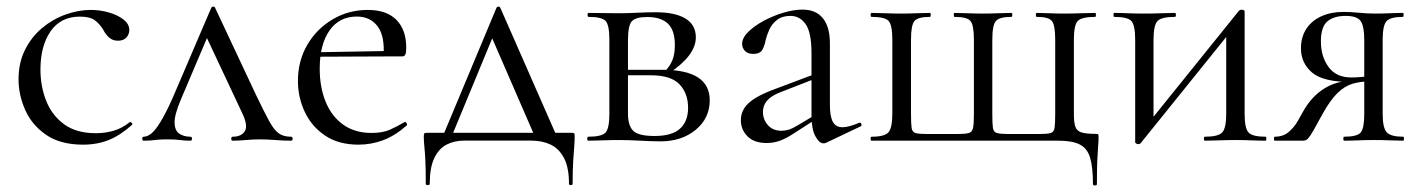

<svg xmlns="http://www.w3.org/2000/svg" viewBox="-20 -425 4291 580"><path d="M230.8 12Q162.6 12 119.6 -17.5Q76.6 -47 56.3 -92.6Q36 -138.2 36 -185.2Q36 -235.2 55.4 -274.2Q74.8 -313.2 106.9 -340.1Q139 -367 177.8 -381Q216.6 -395 254.4 -395Q282.6 -395 309.2 -387.3Q335.8 -379.6 353.2 -365.9Q370.6 -352.2 370.6 -334.4Q370.6 -321.4 361.8 -311.7Q353 -302 336.4 -302Q320.2 -302 309.4 -311.8Q298.6 -321.6 292.2 -334.6Q281.2 -353 266.3 -363.9Q251.4 -374.8 221 -374.8Q163.6 -374.8 132.9 -330.6Q102.2 -286.4 102.2 -215Q102.2 -164.2 119.6 -120.3Q137 -76.4 173.8 -49.5Q210.6 -22.6 270 -22.6Q296.8 -22.6 322.9 -30Q349 -37.4 371.6 -55.8Q374.4 -57.8 377.9 -53.8Q381.4 -49.8 378.6 -47.8Q344.4 -16.6 309 -2.3Q273.6 12 230.8 12Z M413.8 0Q409.8 0 409.8 -6Q409.8 -12 413.8 -12Q424.8 -12 436.9 -21.5Q449 -31 465 -57Q481 -83 502.8 -132L618 -401Q620 -405 624.4 -405Q628.8 -405 630 -401L754 -137Q778.8 -85.2 793.7 -58.2Q808.6 -31.2 822.8 -21.6Q837 -12 859 -12Q864 -12 864 -6Q864 0 859 0Q836 0 811.7 -2Q787.4 -4 764.2 -4Q745 -4 722.9 -2Q700.8 0 682.6 0Q678.6 0 678.6 -6Q678.6 -12 682.6 -12Q709.2 -12 719.6 -28.8Q730 -45.6 711.4 -84L599.8 -321.4L623 -352L525.8 -123Q506.8 -78 507.4 -54Q508 -30 522 -21Q536 -12 555 -12Q560 -12 560 -6Q560 0 555 0Q536.8 0 523.3 -2Q509.8 -4 486 -4Q467.8 -4 457.4 -3Q447 -2 437.9 -1Q428.8 0 413.8 0Z M1063 12Q1002.8 12 962.1 -15.4Q921.4 -42.8 900.7 -86.9Q880 -131 880 -180.4Q880 -241 908.2 -289.4Q936.4 -337.8 984.6 -366.4Q1032.8 -395 1090.8 -395Q1148.2 -395 1177.7 -364.8Q1207.2 -334.6 1207.2 -280.8Q1207.2 -267.8 1204.8 -261.2Q1202.4 -254.6 1195.4 -254.6H1138.6Q1143 -315.6 1120.8 -345.3Q1098.6 -375 1057.6 -375Q1004.8 -375 975.3 -332.8Q945.8 -290.6 945.8 -217.8Q945.8 -161.4 963.8 -117.4Q981.8 -73.4 1016.8 -48.4Q1051.8 -23.4 1102 -23.4Q1136 -23.4 1158.1 -33.3Q1180.2 -43.2 1202 -56.2Q1204 -58.2 1207.5 -53.8Q1211 -49.4 1209 -46.4Q1173.6 -15 1137.5 -1.5Q1101.4 12 1063 12ZM928.4 -253.6 927.4 -267 1153.6 -271V-254.6Z M1312.2 -0.4 1479.6 -401Q1481.6 -405 1485.7 -405Q1489.8 -405 1491.6 -401L1667.6 -0.4H1601L1461.6 -321.4L1484.6 -352L1339.2 -0.4ZM1266.2 130.2Q1266.2 85 1264.9 59.1Q1263.6 33.2 1261.9 17.2Q1260.2 1.2 1260.2 -12Q1260.2 -20 1261.8 -21.9Q1263.4 -23.8 1270.4 -23.8H1706.4Q1713.6 -23.8 1714.8 -21.9Q1716 -20 1716 -12Q1716 0.4 1714.7 17.1Q1713.4 33.8 1711.6 60.1Q1709.8 86.4 1709.8 130.2Q1709.8 134.2 1704.3 134.2Q1698.8 134.2 1698.8 130.2Q1698.8 81.2 1683.9 52.7Q1669 24.2 1643.7 12Q1618.4 -0.2 1585.2 -0.2H1381.8Q1352 -0.2 1328.7 12Q1305.4 24.2 1291.8 52.7Q1278.2 81.2 1278.2 130.2Q1278.2 134.2 1272.2 134.2Q1266.2 134.2 1266.2 130.2Z M1850.4 -385Q1876 -385 1904.3 -386.5Q1932.6 -388 1960.8 -388Q2019.4 -388 2050.7 -369Q2082 -350 2082 -312Q2082 -257.8 2001.2 -204L1988.4 -209.6Q2003 -223.6 2010.8 -242.3Q2018.6 -261 2018.6 -288.6Q2018.6 -334 1997.5 -353.8Q1976.4 -373.6 1935.2 -373.6Q1901 -373.6 1889 -361.2Q1877 -348.8 1877 -303V-81Q1877 -46 1892.6 -30.1Q1908.2 -14.2 1957.2 -14.2Q2009.8 -14.2 2034.2 -36.3Q2058.6 -58.4 2058.6 -99.4Q2058.6 -142.8 2032.7 -170.2Q2006.8 -197.6 1946.2 -197.6H1854.4L1853.4 -214.2H1981.2Q2124 -214.2 2124 -122Q2124 -68 2081.8 -33Q2039.6 2 1975 2Q1951.4 2 1914.9 0Q1878.4 -2 1850.4 -2Q1824.8 -2 1800.7 -1Q1776.6 0 1757 0Q1754 0 1754 -6Q1754 -12 1757 -12Q1798.4 -12 1809.6 -25Q1820.8 -38 1820.8 -81V-305Q1820.8 -349 1809.6 -361.5Q1798.4 -374 1758 -374Q1755 -374 1755 -380Q1755 -386 1758 -386Q1776.6 -386 1800.7 -385.5Q1824.8 -385 1850.4 -385Z M2476.2 6Q2472.2 8 2467.8 8Q2454.6 8 2443 -13.6Q2431.4 -35.2 2431.4 -76.2V-264.6Q2431.4 -326.8 2413.8 -351.9Q2396.2 -377 2367.8 -377Q2342.8 -377 2327.1 -364.7Q2311.4 -352.4 2303.7 -335Q2296 -317.6 2292.6 -303Q2290.4 -288.8 2283.4 -275.5Q2276.4 -262.2 2255.4 -262.2Q2238.2 -262.2 2230 -271.6Q2221.8 -281 2221.8 -292.2Q2221.8 -310.6 2240.5 -328.9Q2259.2 -347.2 2287.8 -362.5Q2316.4 -377.8 2347.5 -386.9Q2378.6 -396 2404 -396Q2445 -396 2466 -369.6Q2487 -343.2 2487 -294.6V-108Q2487 -73.4 2495.9 -57Q2504.8 -40.6 2525.4 -40.6Q2543.4 -40.6 2575.2 -54Q2580 -56 2582.1 -50.5Q2584.2 -45 2579.2 -43ZM2296.2 7Q2257.8 7 2237.9 -13.3Q2218 -33.6 2218 -61.8Q2218 -82 2228.4 -98.3Q2238.8 -114.6 2261.8 -128.7Q2284.8 -142.8 2321.4 -156.2L2441.4 -201.2L2443.8 -187.8L2338 -146.6Q2319.6 -139.6 2307.8 -130.7Q2296 -121.8 2290.4 -110.9Q2284.8 -100 2284.8 -86.6Q2284.8 -63.8 2299.8 -46.9Q2314.8 -30 2340.6 -30Q2351 -30 2362.1 -33.2Q2373.2 -36.4 2388.8 -45.8L2452.4 -83.8L2454.2 -71L2380.2 -23.4Q2355.8 -7.2 2336.6 -0.1Q2317.4 7 2296.2 7Z M3281.6 131.2Q3281.6 80.4 3273.2 51.9Q3264.8 23.4 3242.2 11.7Q3219.6 0 3177.6 0H2613Q2610 0 2610 -6Q2610 -12 2613 -12Q2653.4 -12 2664.5 -26Q2675.6 -40 2675.6 -83V-305Q2675.6 -349 2664.5 -361.5Q2653.4 -374 2613 -374Q2610 -374 2610 -380Q2610 -386 2613 -386Q2631.6 -386 2655.1 -385Q2678.6 -384 2702.4 -384Q2725.7 -384 2748.6 -385Q2771.4 -386 2789.4 -386Q2791.6 -386 2791.6 -380Q2791.6 -374 2789.4 -374Q2752.7 -374 2742.4 -361.5Q2732 -349 2732 -305V-81Q2732 -51.6 2733.8 -38.8Q2735.6 -26.1 2745.7 -23.1Q2755.7 -20.2 2779.4 -20.2H2872.8Q2895.7 -20.2 2906.3 -23.1Q2916.8 -26 2919.4 -38.5Q2922 -51 2922 -79V-305Q2922 -349 2911.7 -361.5Q2901.5 -374 2863.4 -374Q2861.2 -374 2861.2 -380Q2861.2 -386 2863.4 -386Q2881.1 -386 2903.5 -385Q2925.9 -384 2948.8 -384Q2972.2 -384 2994.6 -385Q3017 -386 3035 -386Q3038 -386 3038 -380Q3038 -374 3035 -374Q2999.2 -374 2988.4 -361.5Q2977.6 -349 2977.6 -305V-81Q2977.6 -51.6 2979.4 -38.8Q2981.2 -26.1 2991.7 -23.1Q3002.2 -20.2 3025.8 -20.2H3119.2Q3143.9 -20.2 3153.9 -23.1Q3164 -26 3165.8 -39.3Q3167.6 -52.5 3167.6 -83V-305Q3167.6 -349 3157.7 -361.5Q3147.8 -374 3112 -374Q3109.2 -374 3109.2 -380Q3109.2 -386 3112 -386Q3129.4 -386 3151.1 -385Q3172.8 -384 3195.2 -384Q3220 -384 3244.5 -385Q3269 -386 3288.6 -386Q3290.6 -386 3290.6 -380Q3290.6 -374 3288.6 -374Q3247.1 -374 3235.6 -361.5Q3224 -349 3224 -305V-81Q3224 -56.2 3228.2 -43Q3232.4 -29.8 3246.3 -25.2Q3260.2 -20.6 3289.2 -20.6Q3296.4 -20.6 3297.5 -19.1Q3298.6 -17.7 3298.6 -8.8Q3298.6 1.6 3297.3 16.1Q3296 30.6 3294.8 57.4Q3293.6 84.2 3293.6 131.2Q3293.6 135.2 3287.6 135.2Q3281.6 135.2 3281.6 131.2Z M3419.4 10.4Q3415.2 10.4 3412.2 8.5Q3409.2 6.7 3409.2 4.8V-305Q3409.2 -349 3397.7 -361.5Q3386.2 -374 3345.6 -374Q3343.6 -374 3343.6 -380Q3343.6 -386 3345.6 -386Q3365 -386 3387.1 -385Q3409.2 -384 3435.8 -384Q3465 -384 3488.2 -385Q3511.4 -386 3529.2 -386Q3532.2 -386 3532.2 -380Q3532.2 -374 3529.2 -374Q3488.7 -374 3476.7 -361.5Q3464.6 -349 3464.6 -305V-53.4L3443.6 -46.2L3723 -393Q3726.8 -395.6 3729.6 -395.6Q3739.8 -395.6 3739.8 -390.6V-81Q3739.8 -38 3751.4 -25Q3763 -12 3803.5 -12Q3805.4 -12 3805.4 -6Q3805.4 0 3803.3 0Q3783.9 0 3760.8 -1Q3737.7 -2 3713.1 -2Q3687.4 -2 3662.8 -1Q3638.2 0 3619.6 0Q3616.8 0 3616.8 -6Q3616.8 -12 3619.7 -12Q3660.1 -12 3672.2 -25Q3684.2 -38 3684.2 -81V-333.8L3706.4 -340.8L3426 7.2Q3425 8.4 3423.5 9.4Q3422 10.4 3419.4 10.4Z M4219 -12Q4221.2 -12 4221.2 -6Q4221.2 0 4219 0Q4202 0 4179.5 -1Q4157 -2 4132.2 -2Q4105 -2 4082.5 -1Q4060 0 4040 0Q4038 0 4038 -6Q4038 -12 4040 -12Q4080.2 -12 4090.7 -25Q4101.2 -38 4101.2 -81V-181L4117 -179Q4089.4 -179 4065.8 -172Q4042.2 -165 4020.5 -144.1Q3998.8 -123.2 3975.4 -81Q3958 -49 3948 -31.4Q3938 -13.8 3931.6 -6.9Q3925.2 0 3917 0H3830.4Q3828.4 0 3828.4 -6Q3828.4 -12 3830.4 -12Q3856.2 -12 3872.9 -26.3Q3889.6 -40.6 3900.4 -59.6Q3911.2 -78.6 3919.2 -93Q3943.8 -134.6 3980 -157.3Q4016.2 -180 4058 -180L4065 -177Q3977.4 -177 3943.7 -205.7Q3910 -234.4 3910 -278.6Q3910 -313.2 3926.2 -337.9Q3942.4 -362.6 3971.5 -375.8Q4000.6 -389 4038.4 -389Q4059.4 -389 4085.2 -386.5Q4111 -384 4132.2 -384Q4157 -384 4178.6 -385Q4200.2 -386 4218 -386Q4220.2 -386 4220.2 -380Q4220.2 -374 4218 -374Q4181 -374 4168.9 -361.5Q4156.8 -349 4156.8 -305V-81Q4156.8 -38 4169.4 -25Q4182 -12 4219 -12ZM3970.2 -299.8Q3970.2 -254.6 3993.2 -222.8Q4016.2 -191 4062 -191Q4076 -191 4093 -192.5Q4110 -194 4120 -196L4101.2 -188.2V-303Q4101.2 -346.4 4090.1 -361.7Q4079 -377 4045 -377Q4009.6 -377 3989.9 -360.5Q3970.2 -344 3970.2 -299.8Z"/></svg>

Font: Cormorant Garamond Light
Style: Regular
Weight: 300
Designer: Christian Thalmann (Catharsis Fonts)
Foundry: Catharsis Fonts
Version: Version 4.001